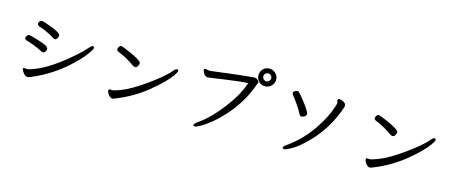

<svg xmlns="http://www.w3.org/2000/svg" viewBox="-49 -1468 5098 2161"><g transform="rotate(15 2500.0 -387.5)"><path d="M380 -328Q369 -328 355 -334Q269 -379 172 -407Q143 -415 143 -433Q143 -448 155 -462Q167 -476 181 -476Q192 -476 275 -451Q358 -426 393 -406Q414 -392 414 -372Q405 -328 380 -328ZM279 -14Q249 -14 219 -62Q207 -82 207 -90Q207 -102 220 -102Q232 -102 244 -100Q272 -100 287 -106Q471 -162 703 -359Q813 -451 861 -509Q888 -540 902 -540Q919 -540 919 -522Q919 -508 889 -465Q822 -366 680 -245Q510 -103 311 -22Q290 -14 279 -14ZM265 -598Q240 -607 240 -627Q240 -640 251 -653Q262 -666 280 -666Q295 -666 374 -636Q505 -589 505 -556Q505 -541 494 -523Q483 -505 469 -505Q455 -505 439.5 -517Q424 -529 372.5 -554.5Q321 -580 265 -598Z M1264 -27Q1249 -27 1233.5 -41Q1218 -55 1208 -72.5Q1198 -90 1198 -103Q1198 -120 1217 -120L1239 -118Q1252 -118 1268 -123Q1387 -155 1535.5 -253.5Q1684 -352 1784 -442Q1827 -481 1848 -507.5Q1869 -534 1884 -534Q1902 -534 1902 -519Q1902 -503 1873 -462Q1807 -368 1650.5 -241Q1494 -114 1297 -36Q1277 -27 1264 -27ZM1423 -436Q1407 -436 1394 -445Q1370 -465 1304.5 -502.5Q1239 -540 1201 -552Q1177 -562 1177 -579Q1177 -594 1183 -601Q1195 -624 1212 -624Q1226 -624 1313 -586Q1462 -521 1462 -491Q1462 -478 1451.5 -457Q1441 -436 1423 -436Z M2245 36Q2225 36 2225 24Q2225 7 2262 -18Q2397 -109 2543 -304Q2648 -442 2700 -592Q2622 -588 2464 -566Q2251 -535 2243 -535Q2203 -535 2184 -583Q2177 -600 2177 -605Q2177 -619 2193 -621Q2205 -621 2218 -617Q2231 -613 2250 -613Q2304 -619 2471 -640.5Q2638 -662 2752 -670Q2774 -670 2790.5 -655Q2807 -640 2807 -630Q2807 -621 2803 -614Q2799 -607 2796 -598Q2718 -379 2559 -202Q2490 -126 2424.5 -72.5Q2359 -19 2310 8.5Q2261 36 2245 36ZM2935 -710Q2935 -728 2921.5 -741.5Q2908 -755 2889 -755Q2870 -755 2856.5 -741.5Q2843 -728 2843 -710Q2843 -691 2857 -677Q2871 -663 2889 -663Q2907 -663 2921 -677Q2935 -691 2935 -710ZM2889 -605Q2845 -605 2816 -635.5Q2787 -666 2787 -709Q2787 -751 2816 -781Q2845 -811 2889 -811Q2931 -811 2962 -781.5Q2993 -752 2993 -709Q2993 -665 2962 -635Q2931 -605 2889 -605Z M3377 -383Q3358 -383 3351 -397Q3293 -504 3219 -593Q3212 -603 3212 -615Q3212 -628 3227 -638Q3242 -648 3257 -648Q3273 -648 3283 -635.5Q3293 -623 3313 -600Q3400 -496 3427 -438Q3429 -431 3429 -427Q3429 -410 3411.5 -396.5Q3394 -383 3377 -383ZM3283 22Q3261 22 3261 9Q3261 -5 3293 -27Q3470 -151 3589 -336Q3676 -469 3712 -584Q3726 -625 3726 -633Q3726 -640 3722 -648.5Q3718 -657 3718 -665Q3718 -683 3738 -683Q3749 -683 3768 -676Q3817 -658 3817 -629Q3817 -621 3812 -603Q3734 -374 3584 -204Q3462 -65 3349 -4Q3300 22 3283 22Z M4264 -27Q4249 -27 4233.5 -41Q4218 -55 4208 -72.5Q4198 -90 4198 -103Q4198 -120 4217 -120L4239 -118Q4252 -118 4268 -123Q4387 -155 4535.5 -253.5Q4684 -352 4784 -442Q4827 -481 4848 -507.5Q4869 -534 4884 -534Q4902 -534 4902 -519Q4902 -503 4873 -462Q4807 -368 4650.5 -241Q4494 -114 4297 -36Q4277 -27 4264 -27ZM4423 -436Q4407 -436 4394 -445Q4370 -465 4304.5 -502.5Q4239 -540 4201 -552Q4177 -562 4177 -579Q4177 -594 4183 -601Q4195 -624 4212 -624Q4226 -624 4313 -586Q4462 -521 4462 -491Q4462 -478 4451.5 -457Q4441 -436 4423 -436Z"/></g></svg>

Font: LXGW WenKai Lite
Style: Bold
Weight: 700
Designer: LXGW / Fontworks Inc.
Foundry: LXGW / Fontworks Inc.
Version: Version 1.330;April 28, 2024